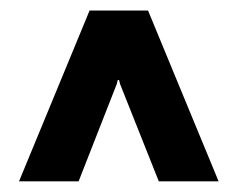

<svg xmlns="http://www.w3.org/2000/svg" viewBox="-20 -695 442 359"><path d="M198.2 -537.6 127 -356H15.6L147.5 -675.3H256.8L388.7 -356H276.9L204.6 -537.6L202.6 -545.4H200.2Z"/></svg>

Font: Yantramanav Black
Style: Regular
Weight: 900
Version: Version 1.001;PS 1.0;hotconv 1.0.72;makeotf.lib2.5.5900; ttf